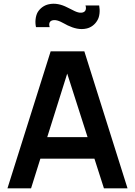

<svg xmlns="http://www.w3.org/2000/svg" viewBox="-20 -1031 739 1051"><path d="M252.1 -882.3C245.8 -901 250 -918.8 274 -920.8C299 -922.9 324 -905.2 351 -891.7C384.4 -876 418.8 -866.7 454.2 -875C478.1 -880.2 500 -896.9 512.5 -918.8C526 -939.6 528.1 -974 522.9 -1001H447.9C454.2 -983.3 450 -963.5 426 -961.5C401 -959.4 376 -978.1 347.9 -990.6C315.6 -1007.3 280.2 -1015.6 245.8 -1007.3C221.9 -1002.1 200 -986.5 186.5 -964.6C174 -942.7 170.8 -909.4 177.1 -882.3ZM549 0H678.1L441.7 -750H257.3L20.8 0H150L201 -162.5H496.9ZM238.5 -280.2 347.9 -628.1 459.4 -280.2Z"/></svg>

Font: Manrope3 Bold
Style: Regular
Weight: 700
Designer: Mikhail Sharanda
Foundry: Mikhail Sharanda
Version: Version 3.000;PS 003.000;hotconv 1.0.88;makeotf.lib2.5.64775